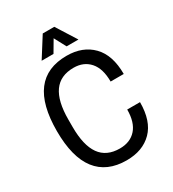

<svg xmlns="http://www.w3.org/2000/svg" viewBox="-196 -919 937 1039"><g transform="rotate(-30 272.0 -400.0)"><path d="M274 -759 231 -686H157L236 -811H308L387 -686H313ZM506 -402H424Q424 -483 387 -525Q350 -567 287 -567Q204 -567 163.5 -510Q123 -453 123 -338V-292Q123 -177 163.5 -120Q204 -63 287 -63Q352 -63 389 -104.5Q426 -146 426 -226H506Q506 -108 447 -48.5Q388 11 287 11Q164 11 101 -70.5Q38 -152 38 -315Q38 -642 287 -642Q387 -642 446.5 -581Q506 -520 506 -402Z"/></g></svg>

Font: Pragati Narrow
Style: Regular
Weight: 400
Designer: Hector Gatti, Marcela Romero, Pablo Cosgaya and Nicolas Silva
Foundry: Omnibus-Type
Version: Version 1.010; ttfautohint (v1.3)